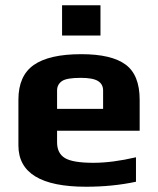

<svg xmlns="http://www.w3.org/2000/svg" viewBox="-20 -700 599 730"><path d="M216 -680H362V-565H216ZM50 -147V-321Q50 -412 108.5 -453Q167 -494 289 -494Q404 -494 457.5 -454.5Q511 -415 511 -321V-203H197V-159Q197 -117 227 -99Q257 -81 335 -81Q407 -81 497 -102V-9Q408 10 307 10Q50 10 50 -147ZM372 -286V-356Q372 -380 352.5 -392Q333 -404 287 -404Q234 -404 216 -392Q197 -379 197 -356V-286Z"/></svg>

Font: Play
Style: Bold
Weight: 700
Designer: Jonas Hecksher (Cyrillic expansion: Cyreal)
Foundry: Jonas Hecksher, Playtype, e-types AS
Version: Version 2.101; ttfautohint (v1.5.65-e2d9)